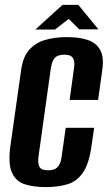

<svg xmlns="http://www.w3.org/2000/svg" viewBox="-20 -751 439 783"><path d="M166.3 12Q116.4 12 80.4 0.3Q44.5 -11.5 28.4 -47.6Q12.4 -83.8 22.4 -156.1L66.3 -466.3Q73.6 -518.8 99 -547.7Q124.4 -576.5 164.1 -588.1Q203.7 -599.7 253 -599.7Q303.2 -599.7 337.8 -588Q372.4 -576.2 388.5 -547.4Q404.5 -518.5 397.2 -466.3L380.1 -343.5H264L281.5 -471.1Q285.4 -495.5 280.7 -507.7Q276 -520 266.2 -524Q256.4 -528.1 242.5 -528.1Q228.2 -528.1 216.9 -524Q205.6 -520 198.3 -507.7Q191 -495.5 187.1 -471.1L137.1 -113.5Q134.2 -89.8 138.2 -77.2Q142.2 -64.6 152.2 -60.5Q162.2 -56.5 176.1 -56.5Q190.4 -56.5 201.3 -60.5Q212.3 -64.6 220.4 -77.2Q228.5 -89.8 231.5 -113.5L248 -229.9H364L353.3 -156.8Q343.3 -83.5 318.4 -47.3Q293.5 -11.1 255.2 0.4Q216.9 12 166.3 12ZM124.3 -630.7 234.9 -731.1H299.5L381.3 -631.4H303L260.3 -673.9L204.2 -630.7Z"/></svg>

Font: Alumni Sans Thin
Style: Italic
Weight: 100
Italic angle: -8°
Designer: Robert E. Leuschke
Foundry: Robert E. Leuschke
Version: Version 1.016